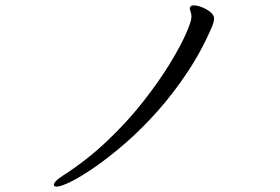

<svg xmlns="http://www.w3.org/2000/svg" viewBox="-20 -674 1040 713"><path d="M191 19Q180 19 180 12Q180 7 187.5 -1.5Q195 -10 214 -22Q304 -80 379 -151.5Q454 -223 512 -297Q570 -371 610 -436.5Q650 -502 670.5 -548.5Q691 -595 691 -611Q691 -622 688 -629.5Q685 -637 685 -643Q685 -648 690 -652Q692 -654 700 -654Q713 -654 730.5 -647Q748 -640 761.5 -629Q775 -618 775 -605Q775 -596 769 -579Q730 -487 676.5 -406.5Q623 -326 563.5 -259.5Q504 -193 444.5 -141.5Q385 -90 333 -54Q281 -18 243.5 0.5Q206 19 191 19Z"/></svg>

Font: Moon Stars Kai HW
Style: Regular
Weight: 400
Designer: GuiWonder
Version: Version 1.101